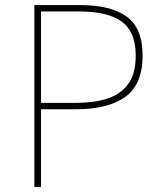

<svg xmlns="http://www.w3.org/2000/svg" viewBox="-20 -734 640 754"><path d="M115 0V-714H294Q416 -714 478 -668.5Q540 -623 540 -516Q540 -402 472 -353.5Q404 -305 280 -305H141V0ZM278 -330Q348 -330 400.5 -346.5Q453 -363 483 -403.5Q513 -444 513 -516Q513 -608 459 -648.5Q405 -689 290 -689H141V-330Z"/></svg>

Font: Noto Sans Mono Thin
Style: Regular
Weight: 100
Designer: Monotype Design Team
Foundry: Monotype Imaging Inc.
Version: Version 2.014